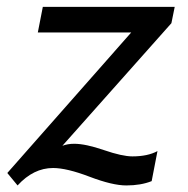

<svg xmlns="http://www.w3.org/2000/svg" viewBox="-20 -533 554 565"><path d="M351.6 12.7Q311 12.7 243.7 -12.9Q176.3 -38.6 136.2 -38.6Q78.6 -38.6 31.7 12.7L1.5 -23.9L366.2 -437.5H91.3L106 -512.7H494.1L484.4 -464.8L163.6 -104Q179.2 -109.9 198.2 -109.9Q231.9 -109.9 285.9 -91.3Q339.8 -72.8 369.6 -72.8Q414.6 -72.8 443.4 -88.4L426.3 0Q394.5 12.7 351.6 12.7Z"/></svg>

Font: Cadman
Style: Italic
Weight: 400
Italic angle: -12°
Designer: Paul James MIller
Foundry: High-Logic / Made with FontCreator
Version: Version 2.114;March 28, 2021;FontCreator 13.0.0.2683 64-bit